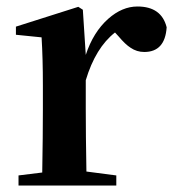

<svg xmlns="http://www.w3.org/2000/svg" viewBox="-20 -571 537 591"><path d="M37 0V-31L110 -40Q112 -154 112 -235V-307Q112 -392 108 -456L29 -464V-489L221 -550L235 -541L244 -402Q267 -472 313 -513Q356 -551 403 -551Q477 -551 493 -487Q488 -411 424 -411Q401 -411 382 -424Q366 -434 345 -459L334 -471Q274 -424 244 -324V-235Q244 -157 246 -43L338 -31V0Z"/></svg>

Font: GenRyuMin TW B
Style: Regular
Weight: 700
Version: Version 1.501;PS 1;hotconv 16.6.51;makeotf.lib2.5.65220